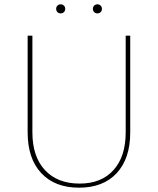

<svg xmlns="http://www.w3.org/2000/svg" viewBox="-20 -859 731 889"><path d="M446 -803Q440 -797 431 -797Q422 -797 416 -803Q410 -809 410 -818Q410 -827 416 -833Q422 -839 431 -839Q440 -839 446 -833Q452 -827 452 -818Q452 -809 446 -803ZM276 -803Q270 -797 261 -797Q252 -797 246 -803Q240 -809 240 -818Q240 -827 246 -833Q252 -839 261 -839Q270 -839 276 -833Q282 -827 282 -818Q282 -809 276 -803ZM108 -246V-694H130V-246Q130 -134 188 -71.5Q246 -9 349 -9Q449 -9 505.5 -71.5Q562 -134 562 -246V-694H583V-246Q583 -125 520.5 -57.5Q458 10 346 10Q234 10 171 -57.5Q108 -125 108 -246Z"/></svg>

Font: Cantarell Thin
Style: Regular
Weight: 100
Designer: Dave Crossland, Nikolaus Waxweiler, Florian Fecher, Jacques Le Bailly, Eben Sorkin, Alexei Vanyashin, Alexios Zavras, Em
Version: Version 0.303